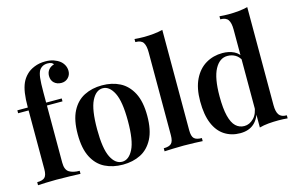

<svg xmlns="http://www.w3.org/2000/svg" viewBox="-98 -1022 1956 1275"><g transform="rotate(-15 880.5 -384.5)"><path d="M284 -782Q317 -782 341.5 -773.5Q366 -765 384 -751Q399 -739 408.5 -721Q418 -703 418 -681Q418 -654 399.5 -635Q381 -616 353 -616Q323 -616 303.5 -633.5Q284 -651 284 -682Q284 -706 297.5 -723.5Q311 -741 336 -748Q333 -755 323 -760Q313 -765 296 -765Q276 -765 261.5 -757Q247 -749 238 -735Q228 -718 224 -685Q220 -652 220 -585V-516H327V-496H220V-103Q220 -54 246.5 -37.5Q273 -21 318 -21V0Q293 -1 248 -2.5Q203 -4 152 -4Q116 -4 80 -2.5Q44 -1 26 0V-21Q63 -21 78.5 -36Q94 -51 94 -93V-496H22V-516H94Q94 -575 100 -614.5Q106 -654 118.5 -682Q131 -710 153 -732Q174 -754 208.5 -768Q243 -782 284 -782Z M607 -531Q676 -531 729.5 -503.5Q783 -476 814.5 -416Q846 -356 846 -258Q846 -160 814.5 -100Q783 -40 729.5 -13Q676 14 607 14Q538 14 484 -13Q430 -40 399 -100Q368 -160 368 -258Q368 -356 399 -416Q430 -476 484 -503.5Q538 -531 607 -531ZM607 -511Q560 -511 530.5 -451.5Q501 -392 501 -258Q501 -124 530.5 -65Q560 -6 607 -6Q653 -6 683 -65Q713 -124 713 -258Q713 -392 683 -451.5Q653 -511 607 -511Z M1090 -783V-93Q1090 -51 1105.5 -36Q1121 -21 1158 -21V0Q1140 -1 1103.5 -2.5Q1067 -4 1029 -4Q992 -4 953.5 -2.5Q915 -1 896 0V-21Q933 -21 948.5 -36Q964 -51 964 -93V-663Q964 -708 950 -729.5Q936 -751 896 -751V-772Q928 -769 958 -769Q996 -769 1029 -772.5Q1062 -776 1090 -783Z M1674 -783V-109Q1674 -64 1689 -42.5Q1704 -21 1742 -21V0Q1711 -3 1680 -3Q1643 -3 1610 0Q1577 3 1548 11V-663Q1548 -708 1533.5 -729.5Q1519 -751 1480 -751V-772Q1512 -769 1542 -769Q1580 -769 1613 -772.5Q1646 -776 1674 -783ZM1435 -531Q1479 -531 1514 -514Q1549 -497 1566 -457L1554 -447Q1540 -476 1516 -490Q1492 -504 1462 -504Q1408 -504 1375.5 -443.5Q1343 -383 1343 -258Q1343 -174 1356 -122.5Q1369 -71 1393.5 -48Q1418 -25 1452 -25Q1488 -25 1517 -54.5Q1546 -84 1551 -139L1558 -111Q1545 -50 1509 -18Q1473 14 1414 14Q1354 14 1307.5 -15.5Q1261 -45 1235.5 -105.5Q1210 -166 1210 -259Q1210 -350 1240 -410.5Q1270 -471 1321 -501Q1372 -531 1435 -531Z"/></g></svg>

Font: Playfair Display SemiBold
Style: Regular
Weight: 600
Designer: Claus Eggers Sørensen
Foundry: Claus Eggers Sørensen
Version: Version 1.203